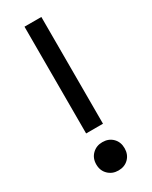

<svg xmlns="http://www.w3.org/2000/svg" viewBox="-189 -743 631 799"><g transform="rotate(-30 126.5 -343.0)"><path d="M86 -187V-700H167V-187ZM126 14Q97 14 77.5 -5Q58 -24 58 -54Q58 -84 77.5 -103Q97 -122 126 -122Q156 -122 175 -103Q194 -84 194 -54Q194 -24 175 -5Q156 14 126 14Z"/></g></svg>

Font: Space Grotesk
Style: Regular
Weight: 400
Designer: Florian Karsten
Foundry: Florian Karsten
Version: Version 2.000